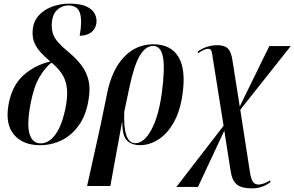

<svg xmlns="http://www.w3.org/2000/svg" viewBox="-20 -790 1622 1058"><path d="M200 10Q106 10 57 -48Q8 -106 27 -214Q46 -318 108.5 -374.5Q171 -431 257 -451Q228 -476 205 -500.5Q182 -525 169.5 -554.5Q157 -584 160 -622Q163 -670 192 -703Q221 -736 266 -753Q311 -770 363 -770Q424 -770 458 -753.5Q492 -737 503.5 -711.5Q515 -686 511 -660Q505 -627 480 -610Q455 -593 419 -593Q434 -676 420.5 -718Q407 -760 357 -760Q321 -760 293.5 -734Q266 -708 265 -651Q265 -622 273.5 -599.5Q282 -577 303 -554Q324 -531 360 -501Q401 -467 429 -430Q457 -393 468 -346.5Q479 -300 467 -235Q454 -156 415.5 -101Q377 -46 321.5 -18Q266 10 200 10ZM204 0Q250 0 287 -51Q324 -102 344 -211Q354 -271 347.5 -312.5Q341 -354 319.5 -385.5Q298 -417 264 -445Q230 -420 197.5 -365Q165 -310 147 -211Q127 -99 143.5 -49.5Q160 0 204 0Z M460 235 532 -90 571 -279Q597 -406 663.5 -476Q730 -546 825 -546Q921 -546 963 -477Q1005 -408 986 -273Q973 -178 937.5 -115.5Q902 -53 853 -21.5Q804 10 751 10Q707 10 680.5 -15Q654 -40 654 -115H652L588 235ZM726 -1Q773 -1 813 -73Q853 -145 871 -273Q890 -414 878 -475.5Q866 -537 824 -537Q782 -537 750 -482.5Q718 -428 693 -308L665 -176Q661 -93 675.5 -47Q690 -1 726 -1Z M1369 248Q1312 248 1285.5 227Q1259 206 1251 153L1216 -70L1071 240H952L1212 -97L1152 -474Q1149 -498 1145 -509.5Q1141 -521 1126 -521Q1107 -521 1072 -497L1069 -506Q1097 -525 1124 -533Q1151 -541 1177 -541Q1216 -541 1235 -523.5Q1254 -506 1261 -457L1301 -203L1464 -536H1582L1304 -185L1357 157Q1363 197 1374 212Q1385 227 1405 227Q1417 227 1436.5 220Q1456 213 1467 204L1471 213Q1446 232 1420.5 240Q1395 248 1369 248Z"/></svg>

Font: Noto Serif Display Condensed SemiBold
Style: Italic
Weight: 600
Width: 3
Italic angle: -12°
Designer: Monotype Design Team
Foundry: Monotype Imaging Inc.
Version: Version 2.009